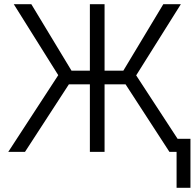

<svg xmlns="http://www.w3.org/2000/svg" viewBox="-20 -727 932 919"><path d="M480.5 -388.7H570.3L761.7 -707H845.7L631.8 -366.2L830.1 -62.5H891.6V171.9H825.2V0H791L581.1 -323.2H480.5V0H410.2V-323.2H309.6L99.6 0H19.5L258.8 -367.2L45.9 -707H129.9L322.3 -388.7H410.2V-707H480.5Z"/></svg>

Font: Pretendard Light
Style: Regular
Weight: 300
Designer: Base glyphs from Inter by Rasmus Andersson; Hangeul glyphs from Noto Sans CJK(Source Han Sans) by Jang Soo-young and Kan
Foundry: Kil Hyung-jin
Version: Version 1.309